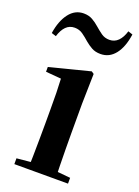

<svg xmlns="http://www.w3.org/2000/svg" viewBox="-159 -866 672 930"><g transform="rotate(20 176.5 -400.5)"><path d="M39.2 0V-29.9L145.8 -40.2H207.8L315.8 -29.9V0ZM109.6 0Q110.6 -25.5 111.3 -67.4Q111.9 -109.4 112.4 -154.8Q112.9 -200.3 112.9 -234.8V-308Q112.9 -358.3 112.3 -394.3Q111.6 -430.4 109.6 -466.2L30.5 -472.9V-497.4L238.1 -550.4L250.8 -541.7L247.4 -387.9V-234.8Q247.4 -200.3 247.9 -154.8Q248.4 -109.4 249.2 -67.4Q250.1 -25.5 251.1 0ZM-7.6 -658.7Q2.5 -724.3 32 -762.6Q61.5 -801 106.3 -801Q132.6 -801 152.1 -789.8Q171.6 -778.6 187.1 -764.6Q205.5 -748.5 223.4 -735.7Q241.4 -723 265.5 -723Q291.5 -723 309.9 -741.3Q328.2 -759.6 338.2 -793.3L361.8 -785.5Q352.4 -718.5 322.9 -681.1Q293.4 -643.8 248.3 -643.8Q221.1 -643.8 202.2 -654.5Q183.3 -665.1 167.1 -678.9Q148.9 -695.2 130.7 -708.1Q112.4 -721 88.6 -721Q62.2 -721 44.2 -702.9Q26.3 -684.9 16 -651Z"/></g></svg>

Font: Source Han Serif JP VF
Style: Regular
Weight: 250
Designer: Ryoko NISHIZUKA 西塚涼子 (kana & ideographs); Frank Grießhammer (Latin, Greek & Cyrillic); Wenlong ZHANG 张文龙 (bopomofo); San
Foundry: Adobe
Version: Version 2.001;hotconv 1.1.0;makeotfexe 2.6.0